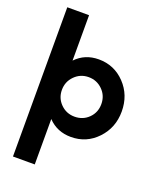

<svg xmlns="http://www.w3.org/2000/svg" viewBox="-177 -854 992 1209"><g transform="rotate(20 318.5 -250.0)"><path d="M359.9 -509.8Q463.9 -509.8 535.4 -434.8Q606.9 -359.9 606.9 -250Q606.9 -141.1 535.4 -65.7Q463.9 9.8 359.9 9.8Q267.1 9.8 206.1 -54.2V250H60.1V-750H206.1V-445.8Q267.1 -509.8 359.9 -509.8ZM337.9 -118.2Q394 -118.2 432.1 -156Q470.2 -193.8 470.2 -250Q470.2 -306.2 431.6 -344.5Q393.1 -382.8 338.1 -382.8Q283.2 -382.8 244.6 -344Q206.1 -305.2 206.1 -250Q206.1 -194.8 244.4 -156.5Q282.7 -118.2 337.9 -118.2Z"/></g></svg>

Font: Oakes Grotesk
Style: Bold
Weight: 700
Designer: Samuel Oakes
Foundry: Samuel Oakes
Version: Version 1.0 | wf-rip DC20170320